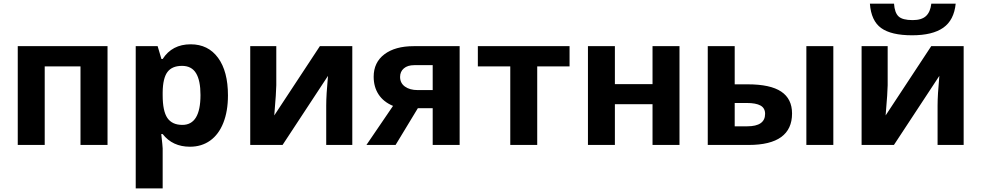

<svg xmlns="http://www.w3.org/2000/svg" viewBox="-20 -801 5423 1061"><path d="M574.2 -545.9V0H424.8V-434.1H227.1V0H78.1V-545.9Z M1029.8 9.8Q933.6 9.8 878.9 -60.1H871.1Q878.9 8.3 878.9 19V240.2H730V-545.9H851.1L872.1 -475.1H878.9Q931.2 -556.2 1033.7 -556.2Q1130.4 -556.2 1185.1 -481.4Q1239.7 -406.7 1239.7 -273.9Q1239.7 -186.5 1214.1 -122.1Q1188.5 -57.6 1141.1 -23.9Q1093.8 9.8 1029.8 9.8ZM985.8 -437Q930.7 -437 905.3 -403.1Q879.9 -369.1 878.9 -291V-274.9Q878.9 -187 905 -148.9Q931.2 -110.8 987.8 -110.8Q1087.9 -110.8 1087.9 -275.9Q1087.9 -356.4 1063.2 -396.7Q1038.6 -437 985.8 -437Z M1506.8 -545.9V-330.1Q1506.8 -295.9 1495.6 -163.1L1747.6 -545.9H1926.8V0H1782.7V-217.8Q1782.7 -275.9 1792.5 -381.8L1541.5 0H1362.8V-545.9Z M2166 0H2004.9L2151.9 -215.8Q2099.1 -237.8 2072 -279.3Q2044.9 -320.8 2044.9 -377Q2044.9 -456.1 2104.2 -501Q2163.6 -545.9 2266.1 -545.9H2520V0H2371.1V-203.1H2289.1ZM2190.9 -376Q2190.9 -341.8 2217.8 -322.5Q2244.6 -303.2 2288.1 -303.2H2371.1V-440.9H2269Q2232.4 -440.9 2211.7 -423.1Q2190.9 -405.3 2190.9 -376Z M3127.4 -545.9V-434.1H2948.7V0H2799.8V-434.1H2620.6V-545.9Z M3377.9 -545.9V-335.9H3585.9V-545.9H3734.9V0H3585.9V-225.1H3377.9V0H3229V-545.9Z M4040 -335H4111.8Q4236.8 -335 4296.9 -294.9Q4356.9 -254.9 4356.9 -173.8Q4356.9 -87.4 4296.9 -43.7Q4236.8 0 4117.2 0H3891.1V-545.9H4040ZM4208 -171.9Q4208 -203.6 4182.6 -217.8Q4157.2 -231.9 4106.9 -231.9H4040V-103H4108.9Q4208 -103 4208 -171.9ZM4585 0H4436V-545.9H4585Z M5261.2 -780.8Q5252 -689.5 5192.4 -647.7Q5132.8 -606 5020.5 -606Q4904.8 -606 4849.4 -646Q4793.9 -686 4787.1 -780.8H4920.4Q4923.8 -730.5 4945.6 -710.2Q4967.3 -689.9 5023.4 -689.9Q5072.8 -689.9 5096.9 -712.2Q5121.1 -734.4 5126.5 -780.8ZM4885.3 -545.9V-330.1Q4885.3 -295.9 4874 -163.1L5126 -545.9H5305.2V0H5161.1V-217.8Q5161.1 -275.9 5170.9 -381.8L4919.9 0H4741.2V-545.9Z"/></svg>

Font: Zoram GWebM
Style: Bold
Weight: 700
Foundry: Ascender Corporation
Version: Version 1.000